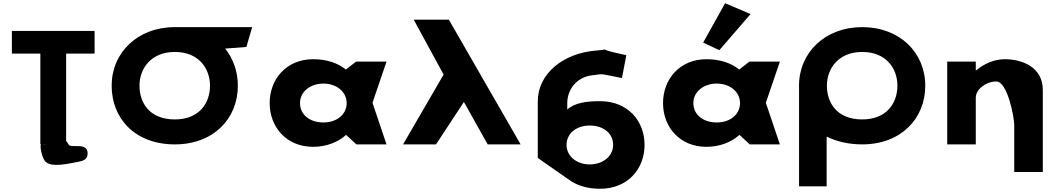

<svg xmlns="http://www.w3.org/2000/svg" viewBox="-20 -895 6555 1190"><path d="M53.7 -562.9H230.1V-1.9L234 -1.8C225.2 9.2 240.2 87 263 108C302.8 144.6 404.5 119 464.8 108C494.8 102 520.2 93.7 522.8 63C529.8 -21 418.1 28.7 404.5 0C400.2 -9.2 395.3 -16 389.9 -20.9V-562.9H566.3V-703.1H53.7ZM269.4 -1.1C261 -0.1 252.3 -0.1 243.5 -1.6Z M844.5 -363.9C844.5 -468.4 914.3 -572.8 1063.1 -573V-573L1063.5 -573H1063.6C1213.8 -573 1281.6 -468.5 1281.6 -363.9C1281.6 -259.4 1217.9 -154.8 1063.6 -154.8C905.2 -154.8 844.5 -259.4 844.5 -363.9ZM1063.1 -727V-726.9C832.4 -726.6 672 -568.6 672 -363.9C672 -159.1 818.2 -0.1 1063.6 -0.1C1302.9 -0.1 1454.2 -159.1 1454.2 -363.9C1454.2 -452.3 1424.8 -531.9 1375.7 -594L1507 -604L1543 -727Z M1651.4 -256C1651.4 -106 1756.4 15 1920.5 15C2005.2 15 2077.8 -16 2123.7 -58H2126.2L2189.1 0H2375.6L2288.6 -258L2375.6 -513H2186.7L2123.7 -464C2072.9 -505 2003.9 -528 1920.5 -528C1756.4 -528 1651.4 -406 1651.4 -256ZM1839.4 -256C1839.4 -327 1903.5 -377 1984.6 -377C2064.4 -377 2128.6 -327 2128.6 -256C2128.6 -186 2068.1 -136 1984.6 -136C1897.5 -136 1839.4 -186 1839.4 -256Z M3002.8 0 2855.2 -263 2682.2 0H2478.2L2729.4 -433L2544.2 -773H2762L3206.8 0Z M3861.9 -553C3757.7 -574.7 3732.1 -584.7 3727.9 -588.3C3724.1 -586.8 3712.3 -584.4 3680.9 -582.3C3472.2 -567.8 3313.1 -438.9 3313.1 -267V84L3499.4 214C3550.2 253 3616.8 275 3699.1 275C3869.9 275 3974.9 153 3974.9 3C3974.9 -147 3869.9 -268 3699.1 -268C3614.4 -268 3541.8 -258 3495.8 -216V-254C3495.8 -345 3557.9 -415.1 3643.8 -427.4C3735.6 -440.4 3697 -436.4 3834.9 -411.3ZM3780.1 3C3780.1 74 3716 124 3634.9 124C3555.1 124 3491.4 74 3491.4 3C3491.4 -67 3551.4 -117 3634.9 -117C3722 -117 3780.1 -67 3780.1 3ZM3727.9 -588.3C3725 -590.8 3732.7 -590.2 3727.9 -588.3Z M4338.2 -631 4438.3 -584 4631.8 -807.9 4474.1 -875.1ZM4277.4 -256C4277.4 -327 4341.5 -377 4422.6 -377C4502.4 -377 4566.6 -327 4566.6 -256C4566.6 -186 4506.1 -136 4422.6 -136C4335.5 -136 4277.4 -186 4277.4 -256ZM4089.4 -256C4089.4 -106 4194.4 15 4358.4 15C4443.2 15 4515.8 -16 4561.7 -58H4564.2L4627.1 0H4813.6L4726.6 -258L4813.6 -513H4624.7L4561.7 -464C4510.9 -505 4441.9 -528 4358.4 -528C4194.4 -528 4089.4 -406 4089.4 -256Z M5105 -363.9C5105 -468.5 5175 -573 5324.1 -573C5474.2 -573 5542.1 -468.5 5542.1 -363.9C5542.1 -259.4 5478.4 -154.8 5324.1 -154.8C5165.7 -154.8 5105 -259.4 5105 -363.9ZM4932.3 -363.9C4932.3 -359.8 4932.4 -355.7 4932.5 -351.7V260H5103.5V-48.1C5166.4 -17.5 5241.2 -0.1 5324.1 -0.1C5563.4 -0.1 5714.7 -159.1 5714.7 -363.9C5714.7 -568.8 5556.6 -726.9 5324.1 -726.9C5093 -726.9 4932.3 -568.8 4932.3 -363.9Z M5850.8 0H6027.8V-290C6027.8 -341 6090.7 -390 6154.9 -390C6223.8 -390 6266.2 -170 6266.2 -119V171H6443.2V-338C6443.2 -481 6312.2 -528 6208.1 -528C6140.3 -528 6078.6 -499 6030.2 -459H6027.8V-513H5850.8Z"/></svg>

Font: Hussar
Style: BdSuprExt
Weight: 700
Foundry: Cannot Into Space Fonts
Version: Version 2.00